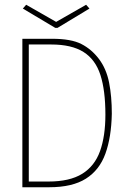

<svg xmlns="http://www.w3.org/2000/svg" viewBox="-20 -786 540 807"><path d="M74 1V-623H199Q279 -623 322 -601Q365 -579 396 -538Q427 -497 438.5 -439Q450 -381 450 -308Q448 -209 423 -140Q398 -71 341 -35Q284 1 187 1ZM101 -23H184Q273 -23 325.5 -55.5Q378 -88 400.5 -151Q423 -214 423 -304Q423 -406 402 -471Q381 -536 331 -567.5Q281 -599 195 -599H101ZM342 -766 356 -750 222 -669H212L76 -750L90 -766L216 -694Z"/></svg>

Font: Inconsolata ExtraLight
Style: Regular
Weight: 200
Monospace: yes
Designer: Raph Levien, Cyreal, Brenton Simpson
Foundry: Raph Levien, Cyreal, Google
Version: Version 3.001; ttfautohint (v1.8.2.53-6de2)